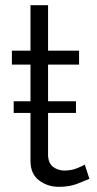

<svg xmlns="http://www.w3.org/2000/svg" viewBox="-20 -717 377 743"><path d="M33 -280V-325H98V-467H26V-521H98V-697H166V-521H286V-467H166V-325H274V-280H166V-113Q168 -84 186.5 -70.5Q205 -57 229 -57Q257 -57 279.5 -66.5Q302 -76 308 -80L326 -25Q314 -20 282 -7Q250 6 208 6Q164 6 131 -19Q98 -44 98 -94V-280Z"/></svg>

Font: Raleway
Style: Regular
Weight: 400
Designer: Matt McInerney, Pablo Impallari, Rodrigo Fuenzalida
Foundry: Matt McInerney, Pablo Impallari, Rodrigo Fuenzalida
Version: Version 4.101;RELEASE